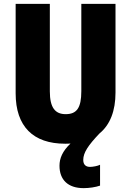

<svg xmlns="http://www.w3.org/2000/svg" viewBox="-20 -734 679 994"><path d="M411 94C411 56 437 18 495 -43C550 -88 578 -160 578 -255V-714H401V-262C401 -175 377 -143 320 -143C266 -143 238 -176 238 -261V-714H61V-251C61 -79 152 10 317 10C327 10 336 10 345 9C303 49 288 86 288 124C288 196 331 240 413 240C442 240 475 235 498 227V119C487 125 461 130 446 130C426 130 411 120 411 94Z"/></svg>

Font: Noto Sans Sinhala Condensed Black
Style: Regular
Weight: 900
Width: 3
Designer: Jelle Bosma - Monotype Design Team
Foundry: Monotype Imaging Inc.
Version: Version 2.006